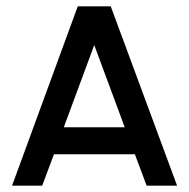

<svg xmlns="http://www.w3.org/2000/svg" viewBox="-20 -585 596 605"><path d="M442 0 405 -99H150L113 0H18L225 -565H329L538 0ZM181 -184H373L277 -443Z"/></svg>

Font: MB Grotesk
Style: Regular
Weight: 400
Designer: Nawras Khrais
Foundry: Nawras Khrais
Version: Version 1.000;PS 001.000;hotconv 1.0.88;makeotf.lib2.5.64775